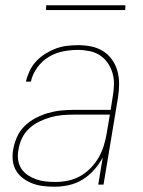

<svg xmlns="http://www.w3.org/2000/svg" viewBox="-20 -699 540 727"><path d="M187 8Q165 8 144 5.5Q123 3 104 -4Q85 -11 68.5 -23Q52 -35 41.5 -52Q31 -69 28.5 -90.5Q26 -112 30 -133Q34 -157 44.5 -180.5Q55 -204 73.5 -222Q92 -240 115 -252Q138 -264 162 -271Q186 -278 210.5 -280.5Q235 -283 259 -283H399L407 -334Q411 -357 411.5 -379.5Q412 -402 406 -422.5Q400 -443 388 -460.5Q376 -478 358.5 -489.5Q341 -501 319 -505.5Q297 -510 275 -510Q247 -510 218.5 -504.5Q190 -499 164.5 -483.5Q139 -468 121 -443Q103 -418 97 -390H78Q83 -411 92.5 -431Q102 -451 117.5 -467.5Q133 -484 152.5 -496Q172 -508 192.5 -515.5Q213 -523 234 -525.5Q255 -528 276 -528Q302 -528 326 -523Q350 -518 370 -505.5Q390 -493 404 -473.5Q418 -454 424.5 -430.5Q431 -407 431 -382Q431 -357 427 -331L372 0H352L369 -103Q356 -78 336.5 -56Q317 -34 292.5 -19Q268 -4 240.5 2Q213 8 187 8ZM190 -10Q214 -10 238 -15Q262 -20 283.5 -32Q305 -44 323 -62.5Q341 -81 353.5 -102.5Q366 -124 373 -147.5Q380 -171 384 -194L396 -265H259Q237 -265 215 -263Q193 -261 171.5 -255Q150 -249 128.5 -238.5Q107 -228 90 -212Q73 -196 63 -175Q53 -154 50 -132Q46 -113 48.5 -94.5Q51 -76 60.5 -61Q70 -46 85 -36Q100 -26 117 -20Q134 -14 152.5 -12Q171 -10 190 -10ZM154 -661 155 -679H455L454 -661Z"/></svg>

Font: Iosevka Thin Oblique
Style: Regular
Weight: 100
Italic angle: -9°
Monospace: yes
Designer: Belleve Invis
Foundry: Belleve Invis
Version: Version 32.5.0; ttfautohint (v1.8.4)